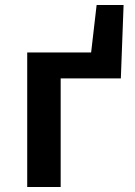

<svg xmlns="http://www.w3.org/2000/svg" viewBox="-20 -749 539 769"><path d="M89 -539H345L367 -729H475L464 -435H223V0H89Z"/></svg>

Font: Nebula Sans Semibold
Style: Regular
Weight: 600
Designer: Paul D. Hunt for Adobe (as Source Sans)
Foundry: Nebula Entertainment & Broadcasting LLC
Version: Version 1.010